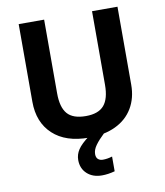

<svg xmlns="http://www.w3.org/2000/svg" viewBox="-95 -740 892 1041"><g transform="rotate(-10 351.0 -220.0)"><path d="M623 -663.1V-233.9Q623 -160.6 590.1 -105.2Q557.1 -49.8 495.1 -20.3Q433.1 9.3 348.1 9.3Q220.2 9.3 149.7 -56.4Q79.1 -122.1 79.1 -235.8V-663.1H219.2V-257.3Q219.2 -180.7 250 -144.8Q280.8 -108.9 352.1 -108.9Q420.9 -108.9 451.9 -145Q482.9 -181.2 482.9 -257.8V-663.1ZM364.7 103Q364.7 122.1 375 131.1Q385.3 140.1 401.4 140.1Q426.3 140.1 453.1 131.8V212.9Q416 223.1 382.3 223.1Q331.5 223.1 300.3 194.3Q269 165.5 269 118.7Q269 88.4 286.4 61.8Q303.7 35.2 350.6 0H432.1Q400.4 29.8 382.6 54.7Q364.7 79.6 364.7 103Z"/></g></svg>

Font: Bpm'online Open Sans
Style: Bold
Weight: 700
Foundry: Ascender Corporation
Version: Version 1.10